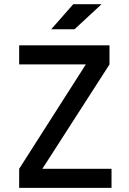

<svg xmlns="http://www.w3.org/2000/svg" viewBox="-20 -914 626 934"><path d="M73.2 0V-92.8L397.5 -600.6H73.2V-693.4H512.7V-600.6L186 -92.8H522.5V0ZM229 -771.5 336.4 -893.6H474.1L342.3 -771.5Z"/></svg>

Font: Cascadia Mono PL
Style: Regular
Weight: 400
Monospace: yes
Designer: Aaron Bell
Foundry: Saja Typeworks
Version: Version 2404.023; ttfautohint (v1.8.4)